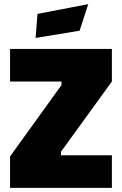

<svg xmlns="http://www.w3.org/2000/svg" viewBox="-20 -912 592 932"><path d="M28.8 0V-152.7L278.5 -499V-516.3H28.8V-674.5H523.1V-516.3L276.1 -175.6V-158.2H523.1V0ZM152.9 -727.7 161.9 -844.5 408.4 -891.9 366.4 -763Z"/></svg>

Font: TitilliumWeb ExtraLight
Style: Regular
Weight: 400
Designer: Mohamed Gaber, Accademia di Belle Arti di Urbino and others
Foundry: Kief Type Foundry, Accademia di Belle Arti di Urbino and others
Version: Version 3.000; ttfautohint (v1.8.2)